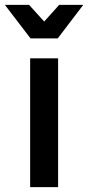

<svg xmlns="http://www.w3.org/2000/svg" viewBox="-40 -773 364 793"><path d="M198.5 -614.5H86L-20 -753H80L142.5 -684L204.5 -753H304ZM200 0H84.5V-532H200Z"/></svg>

Font: Argentum Novus Medium
Style: Regular
Weight: 500
Designer: Julieta Ulanovsky (font) & Cristiano Sobral (main changes)
Foundry: Julieta Ulanovsky (font) & Cristiano Sobral (main changes)
Version: Version 3.00;November 27, 2020;FontCreator 13.0.0.2655 64-bi